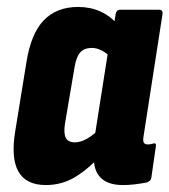

<svg xmlns="http://www.w3.org/2000/svg" viewBox="-20 -525 488 553"><path d="M112 8Q55 8 33 -31Q11 -70 24 -148L56 -345Q69 -428 106 -466.5Q143 -505 205 -505Q240 -505 269 -492Q298 -479 320 -453L303 -356Q289 -371 274 -379Q259 -387 245 -387Q223 -387 211.5 -374.5Q200 -362 195 -333L167 -168Q163 -141 169.5 -128Q176 -115 196 -115Q212 -115 230.5 -125.5Q249 -136 270 -156L276 -83Q239 -42 199.5 -17Q160 8 112 8ZM334 8Q287 8 266 -17.5Q245 -43 252 -93L255 -110L252 -127L297 -413L307 -444L313 -484Q315 -497 327 -497H438Q450 -497 448 -484L394 -136Q391 -120 394 -114.5Q397 -109 406 -109Q411 -109 415 -110Q419 -111 423 -112Q431 -113 429 -104L416 -14Q415 -3 401 1Q384 4 367.5 6Q351 8 334 8Z"/></svg>

Font: Sofia Sans Condensed Black
Style: Italic
Weight: 900
Italic angle: -9°
Version: Version 4.100